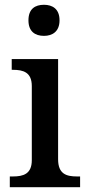

<svg xmlns="http://www.w3.org/2000/svg" viewBox="-20 -783 369 803"><path d="M164 -633C199 -633 229 -651 229 -698C229 -746 199 -763 164 -763C127 -763 99 -746 99 -698C99 -651 127 -633 164 -633ZM21 0H315V-45H302C258 -45 223 -55 223 -117V-536H29V-491H34C77 -491 113 -481 113 -423V-113C113 -55 77 -45 34 -45H21Z"/></svg>

Font: Noto Serif Ethiopic Medium
Style: Regular
Weight: 500
Designer: Monotype Design Team
Foundry: Monotype Imaging Inc.
Version: Version 2.102